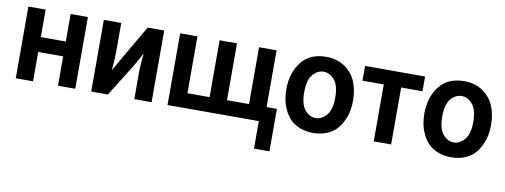

<svg xmlns="http://www.w3.org/2000/svg" viewBox="-64 -945 3988 1517"><g transform="rotate(10 1929.5 -186.5)"><path d="M64.5 0V-575.2H203.1V-354.5H403.3V-575.2H542V0H403.3V-235.4H203.1V0Z M669.9 0V-575.2H809.6V-341.8Q809.6 -285.2 800.8 -197.3H802.7L865.2 -306.6L1021.5 -575.2H1154.3V0H1015.6V-208Q1015.6 -284.2 1026.4 -365.2H1024.4L974.6 -274.4L803.7 0Z M2014.6 -120.1H2138.7V220.7H2014.6ZM1282.2 0V-575.2H1420.9V-119.1H1598.6V-575.2H1738.3V-119.1H1915V-575.2H2055.7V0Z M2328.1 -287.1Q2328.1 -189.5 2365.7 -145.5Q2403.3 -101.6 2452.1 -101.6Q2500 -101.6 2538.6 -146Q2577.1 -190.4 2577.1 -287.1Q2577.1 -384.8 2539.1 -429.2Q2501 -473.6 2452.1 -473.6Q2403.3 -473.6 2365.7 -429.7Q2328.1 -385.7 2328.1 -287.1ZM2184.6 -287.1Q2184.6 -415 2252 -503.9Q2319.3 -592.8 2452.1 -592.8Q2542 -592.8 2604.5 -547.9Q2667 -502.9 2693.4 -436Q2719.7 -369.1 2719.7 -287.1Q2719.7 -248 2712.9 -209.5Q2706.1 -170.9 2687 -128.9Q2668 -86.9 2639.2 -55.2Q2610.4 -23.4 2562 -2.9Q2513.7 17.6 2452.1 17.6Q2391.6 17.6 2343.8 -2Q2295.9 -21.5 2266.6 -52.2Q2237.3 -83 2218.3 -124.5Q2199.2 -166 2191.9 -205.6Q2184.6 -245.1 2184.6 -287.1Z M2765.6 -457V-575.2H3247.1V-457H3076.2V0H2936.5V-457Z M3435.5 -287.1Q3435.5 -189.5 3473.1 -145.5Q3510.7 -101.6 3559.6 -101.6Q3607.4 -101.6 3646 -146Q3684.6 -190.4 3684.6 -287.1Q3684.6 -384.8 3646.5 -429.2Q3608.4 -473.6 3559.6 -473.6Q3510.7 -473.6 3473.1 -429.7Q3435.5 -385.7 3435.5 -287.1ZM3292 -287.1Q3292 -415 3359.4 -503.9Q3426.8 -592.8 3559.6 -592.8Q3649.4 -592.8 3711.9 -547.9Q3774.4 -502.9 3800.8 -436Q3827.1 -369.1 3827.1 -287.1Q3827.1 -248 3820.3 -209.5Q3813.5 -170.9 3794.4 -128.9Q3775.4 -86.9 3746.6 -55.2Q3717.8 -23.4 3669.4 -2.9Q3621.1 17.6 3559.6 17.6Q3499 17.6 3451.2 -2Q3403.3 -21.5 3374 -52.2Q3344.7 -83 3325.7 -124.5Q3306.6 -166 3299.3 -205.6Q3292 -245.1 3292 -287.1Z"/></g></svg>

Font: Gothic A1 ExtraBold
Style: Regular
Weight: 800
Designer: HanYang I&C Co.,Ltd.
Foundry: HanYang I&C Co.,Ltd.
Version: Version 2.50